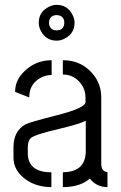

<svg xmlns="http://www.w3.org/2000/svg" viewBox="-20 -767 495 786"><path d="M138.7 -673.8Q138.7 -716.8 176.8 -737.3Q193.4 -747.1 211.9 -747.1Q254.9 -747.1 275.4 -709Q285.2 -692.4 285.2 -673.8Q285.2 -630.9 247.1 -610.4Q230.5 -600.6 211.9 -600.6Q168.9 -600.6 148.4 -638.7Q138.7 -655.3 138.7 -673.8ZM180.7 -673.8Q180.7 -650.4 202.1 -643.6Q208 -642.6 211.9 -642.6Q235.4 -642.6 242.2 -664.1Q243.2 -669.9 243.2 -673.8Q243.2 -697.3 221.7 -704.1Q215.8 -705.1 211.9 -705.1Q188.5 -705.1 181.6 -683.6Q180.7 -677.7 180.7 -673.8ZM35.2 -121.1Q35.2 -68.4 86.9 -31.2Q130.9 -1 190.4 -1V-61.5Q111.3 -61.5 96.7 -115.2Q93.8 -126 93.8 -136.7V-168Q94.7 -190.4 105.5 -201.2Q120.1 -215.8 221.7 -239.3Q303.7 -258.8 331.1 -272.5V-149.4Q331.1 -68.4 250 -62.5Q243.2 -61.5 237.3 -61.5V-1Q306.6 -1 345.7 -34.2Q346.7 -35.2 347.7 -36.1Q375 -1 419.9 -1V-62.5Q395.5 -64.5 394.5 -94.7V-368.2Q394.5 -433.6 345.7 -479.5Q301.8 -520.5 237.3 -520.5V-461.9Q284.2 -461.9 312.5 -422.9Q330.1 -398.4 330.1 -367.2V-349.6Q331.1 -325.2 211.9 -294.9Q100.6 -266.6 84 -257.8Q36.1 -230.5 35.2 -167ZM42 -390.6 99.6 -368.2Q99.6 -423.8 147.5 -449.2Q168 -460 191.4 -460V-520.5Q125 -520.5 78.1 -473.6Q41 -436.5 42 -390.6Z"/></svg>

Font: Post No Bills Colombo
Style: Medium
Weight: 600
Designer: Kosala Senevirathne, Siva Puranthara, Lasantha Premarathna, Tharique Azeez
Foundry: Mooniak
Version: Version 1.220 ; ttfautohint (v1.5)